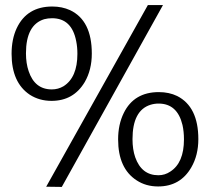

<svg xmlns="http://www.w3.org/2000/svg" viewBox="-20 -738 841 769"><path d="M187.5 -379.9Q119.1 -379.9 94.7 -453.1Q84 -484.4 84 -524.4Q84 -638.7 157.2 -661.1Q171.9 -665 188.5 -665Q267.6 -665 285.2 -573.2Q290 -549.8 290 -522.5Q290 -427.7 234.4 -392.6Q212.9 -379.9 187.5 -379.9ZM189.5 -711.9Q87.9 -711.9 46.9 -625Q26.4 -581.1 26.4 -522.5Q26.4 -407.2 99.6 -358.4Q137.7 -334 186.5 -334Q274.4 -334 319.3 -409.2Q347.7 -458 347.7 -523.4Q347.7 -656.2 260.7 -697.3Q228.5 -711.9 189.5 -711.9ZM614.3 -36.1Q546.9 -36.1 521.5 -108.4Q510.7 -139.6 510.7 -180.7Q510.7 -295.9 583 -318.4Q598.6 -323.2 615.2 -323.2Q690.4 -323.2 710.9 -237.3Q716.8 -210.9 716.8 -179.7Q716.8 -85.9 662.1 -50.8Q640.6 -36.1 614.3 -36.1ZM616.2 -369.1Q516.6 -369.1 475.6 -285.2Q453.1 -239.3 453.1 -179.7Q453.1 -63.5 527.3 -15.6Q564.5 8.8 613.3 8.8Q702.1 8.8 746.1 -67.4Q774.4 -116.2 774.4 -180.7Q774.4 -310.5 689.5 -353.5Q657.2 -369.1 616.2 -369.1ZM227.5 10.7 165 9.8 572.3 -717.8H632.8Z"/></svg>

Font: Yaldevi Colombo
Style: Regular
Weight: 400
Designer: Sol Matas, Denzil Rajitha, Kosala Senevirathne and Pathum Egodawatta
Foundry: Mooniak
Version: Version 1.020 ; ttfautohint (v1.6)